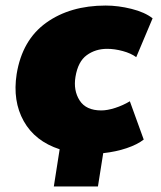

<svg xmlns="http://www.w3.org/2000/svg" viewBox="-20 -542 580 692"><path d="M174 130 195 -4Q106 -33 65.5 -105.5Q25 -178 40 -275Q60 -398 146.5 -460Q233 -522 361 -522Q406 -522 454 -510Q502 -498 530 -476L471 -336Q452 -350 422.5 -358Q393 -366 366 -366Q324 -366 292.5 -343Q261 -320 252 -265Q244 -216 267 -180Q290 -144 345 -144Q367 -144 395 -153Q423 -162 448 -177L498 -39Q475 -21 436.5 -8Q398 5 352 10L333 130Z"/></svg>

Font: Winston Black
Style: Italic
Weight: 900
Italic angle: -9°
Designer: Original fonts by Vernon Adams / Changes by Cristiano Sobral
Foundry: VOriginal fonts by Vernon Adams / Changes by Cristiano Sobral
Version: Version 2.503;July 17, 2020;FontCreator 13.0.0.2655 64-bit